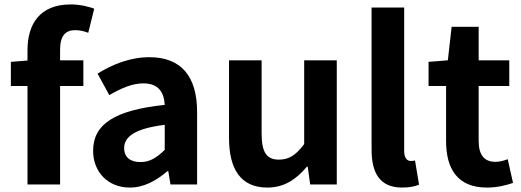

<svg xmlns="http://www.w3.org/2000/svg" viewBox="-20 -832 2352 866"><path d="M104 0H251V-444H356V-560H251V-608C251 -670 275 -696 319 -696C337 -696 359 -692 378 -684L405 -793C380 -802 342 -812 299 -812C158 -812 104 -722 104 -605V-559L29 -553V-444H104Z M566 14C630 14 686 -18 735 -60H739L749 0H869V-327C869 -489 796 -574 654 -574C566 -574 486 -541 420 -500L473 -403C525 -433 575 -456 627 -456C696 -456 720 -414 723 -359C497 -335 400 -272 400 -152C400 -57 466 14 566 14ZM614 -101C571 -101 540 -120 540 -164C540 -214 586 -252 723 -269V-156C687 -121 656 -101 614 -101Z M1186 14C1262 14 1316 -23 1364 -80H1368L1379 0H1499V-560H1352V-182C1314 -132 1284 -112 1238 -112C1184 -112 1160 -143 1160 -229V-560H1013V-210C1013 -70 1065 14 1186 14Z M1794 14C1829 14 1853 8 1870 1L1852 -108C1842 -106 1838 -106 1832 -106C1818 -106 1803 -117 1803 -151V-798H1656V-157C1656 -53 1692 14 1794 14Z M2176 14C2225 14 2264 3 2294 -7L2270 -114C2255 -108 2233 -102 2215 -102C2165 -102 2139 -132 2139 -196V-444H2277V-560H2139V-711H2017L2000 -560L1913 -553V-444H1992V-196C1992 -71 2043 14 2176 14Z"/></svg>

Font: Noto Sans HK
Style: Bold
Weight: 700
Designer: Ryoko NISHIZUKA 西塚涼子 (kana, bopomofo & ideographs); Paul D. Hunt (Latin, Greek & Cyrillic); Sandoll Communications 산돌커뮤니
Foundry: Adobe
Version: Version 2.002;hotconv 1.0.116;makeotfexe 2.5.65601